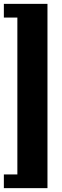

<svg xmlns="http://www.w3.org/2000/svg" viewBox="-22 -820 319 995"><path d="M-2 84V155H224V-800H-2V-729H68V84Z"/></svg>

Font: Aerodynamic
Style: Bd
Weight: 500
Designer: Google
Version: Version 2.000980; 2014